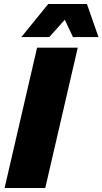

<svg xmlns="http://www.w3.org/2000/svg" viewBox="-20 -943 514 963"><path d="M416 -923 474 -757H346L305 -844L227 -757H87L222 -923ZM370 -704 207 0H3L166 -704Z"/></svg>

Font: Prodigy Sans ExtraBold
Style: Italic
Weight: 800
Italic angle: -13°
Designer: Wei Huang
Foundry: Wei Huang
Version: Version 1.003; ttfautohint (v1.8.3)